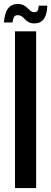

<svg xmlns="http://www.w3.org/2000/svg" viewBox="-30 -960 262 980"><path d="M46.5 0V-800H154.5V0ZM167.5 -931H211.5Q210 -885 193.5 -862.8Q177 -840.5 146.5 -840.5Q127.5 -840.5 116.2 -847Q105 -853.5 97.2 -861.8Q89.5 -870 81.2 -876.2Q73 -882.5 59.5 -882.5Q46.5 -882.5 41.2 -872.8Q36 -863 34 -845.5H-10Q-6 -894.5 11.2 -917Q28.5 -939.5 59.5 -939.5Q79 -939.5 90.8 -933.2Q102.5 -927 110.5 -918.8Q118.5 -910.5 126.2 -904.2Q134 -898 146 -898Q158 -898 162.5 -906.5Q167 -915 167.5 -931Z"/></svg>

Font: Big Shoulders Display Thin
Style: Bold
Weight: 700
Version: Version 2.002